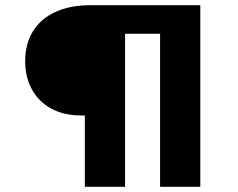

<svg xmlns="http://www.w3.org/2000/svg" viewBox="-20 -720 917 740"><path d="M307 0V-314L346 -275H293Q226 -275 177.5 -301.5Q129 -328 103 -375.5Q77 -423 77 -484Q77 -550 106.5 -598.5Q136 -647 192.5 -673.5Q249 -700 330 -700H752V0H597V-660L636 -590H386L462 -652V0Z"/></svg>

Font: Lexend Exa SemiBold
Style: Regular
Weight: 600
Designer: Bonnie Shaver-Troup, Thomas Jockin
Foundry: Lexend
Version: Version 1.007